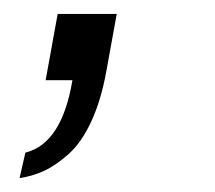

<svg xmlns="http://www.w3.org/2000/svg" viewBox="-20 -114 306 273"><path d="M7.8 139.2 16.1 103Q67.9 90.3 83 0H44.9L62 -94.2H146L130.9 -11.2Q123.5 29.3 109.6 59.1Q95.7 88.9 77.6 105Q59.6 121.1 42.7 128.9Q25.9 136.7 7.8 139.2Z"/></svg>

Font: Archivo Light
Style: Italic
Weight: 300
Italic angle: -10°
Designer: Hector Gatti
Foundry: Omnibus-Type
Version: Version 2.001